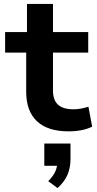

<svg xmlns="http://www.w3.org/2000/svg" viewBox="-20 -657 492 975"><path d="M328 10Q222 10 167.5 -41.5Q113 -93 113 -191V-390H6V-494H117V-637H249V-494H428V-390H249V-198Q249 -149 274.5 -125.5Q300 -102 353 -102Q373 -102 391.5 -105.5Q410 -109 429 -115L448 -14Q425 -2 394 4Q363 10 328 10ZM272 298 225 263Q250 238 260.5 214.5Q271 191 271 167L297 185H205V72H338V151Q338 195 322.5 231Q307 267 272 298Z"/></svg>

Font: Nunito Sans 10pt SemiExpanded
Style: Bold
Weight: 700
Width: 6
Designer: Vernon Adams
Foundry: Vernon Adams
Version: Version 3.101;gftools[0.9.27]